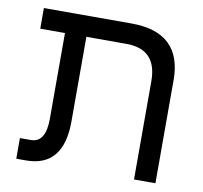

<svg xmlns="http://www.w3.org/2000/svg" viewBox="-70 -667 785 742"><g transform="rotate(10 323.0 -296.0)"><path d="M225 -179V-511H382Q502 -511 502 -386V0H586V-404Q586 -592 388 -592H44V-511H141V-174Q141 -81 83 -81H40V0H78Q225 0 225 -179Z"/></g></svg>

Font: Noto Sans Hebrew Extra Condensed
Style: Regular
Weight: 400
Width: 2
Designer: Monotype Design Team
Foundry: Monotype Imaging Inc.
Version: 1.000